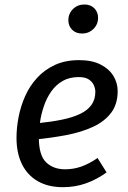

<svg xmlns="http://www.w3.org/2000/svg" viewBox="-20 -800 557 833"><path d="M323.1 -539.1Q379.2 -539.1 416.3 -520.1Q453.4 -501.1 472 -470.6Q490.5 -440 490.5 -405Q490.5 -348 462 -310.4Q433.5 -272.9 383.9 -249.9Q334.4 -226.9 269.9 -214.4Q205.4 -201.9 134.5 -195L143.6 -265.4Q202.5 -271.3 248.8 -280.8Q295.2 -290.3 327.5 -305.8Q359.8 -321.3 376.7 -344.7Q393.6 -368.1 393.6 -401.9Q393.6 -414.9 387.6 -429.3Q381.6 -443.8 366.2 -454.7Q350.8 -465.6 321.9 -465.6Q281 -465.6 251.7 -448.7Q222.3 -431.7 202.3 -403.2Q182.4 -374.7 170.5 -339.8Q158.5 -304.9 153.5 -269.4Q148.6 -234 148.6 -202.1Q148.6 -126.3 180 -95.9Q211.4 -65.5 262.2 -65.5Q299.2 -65.5 333.2 -77.5Q367.1 -89.5 403.2 -114.5L442.4 -52Q399.4 -21 352.8 -4.5Q306.2 12.1 253.1 12.1Q188.9 12.1 143.8 -14Q98.7 -40 75.1 -88Q51.6 -136.1 51.6 -202.1Q51.6 -245.1 60.6 -292.1Q69.6 -339.1 89.2 -383.1Q108.7 -427.1 140.8 -462.1Q172.8 -497.1 217.9 -518.1Q263 -539.1 323.1 -539.1ZM335.9 -654.6Q308.8 -654.6 292.7 -671.2Q276.6 -687.8 276.6 -712Q276.6 -741.2 296.7 -760.8Q316.9 -780.5 346.1 -780.5Q373.3 -780.5 389.4 -763.9Q405.5 -747.3 405.5 -723.1Q405.5 -693.9 385.3 -674.3Q365.2 -654.6 335.9 -654.6Z"/></svg>

Font: Fira Sans Variable
Style: Italic
Weight: 397
Italic angle: -8°
Designer: Carrois Corporate & Edenspiekermann AG
Foundry: Carrois Corporate GbR & Edenspiekermann AG
Version: Version 4.202